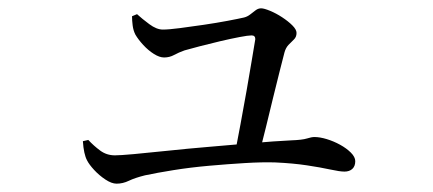

<svg xmlns="http://www.w3.org/2000/svg" viewBox="-20 -482 1040 461"><path d="M544 -113Q550 -144 557.5 -184Q565 -224 572 -264Q579 -304 584.5 -337Q590 -370 593 -388Q593 -397 584 -397Q576 -397 555 -393Q534 -389 508.5 -383Q483 -377 460 -371Q437 -365 423 -361Q409 -356 398 -350Q387 -344 374 -344Q363 -344 349.5 -352.5Q336 -361 324 -374Q312 -387 305 -399Q300 -409 298.5 -421Q297 -433 297 -443L309 -448Q321 -437 338.5 -424Q356 -411 371 -411Q385 -411 412 -414.5Q439 -418 469.5 -422.5Q500 -427 526.5 -432Q553 -437 566 -440Q574 -442 581 -447.5Q588 -453 594 -457.5Q600 -462 607 -462Q614 -462 628.5 -456Q643 -450 657.5 -440.5Q672 -431 682 -421Q692 -411 692 -403Q692 -393 685.5 -387Q679 -381 672.5 -374Q666 -367 663 -356Q659 -340 651.5 -311Q644 -282 635.5 -246.5Q627 -211 618.5 -176.5Q610 -142 603 -115ZM260 -41Q248 -41 233 -51Q218 -61 206 -74Q194 -87 189 -97Q181 -112 179 -143L192 -146Q205 -132 220.5 -120.5Q236 -109 256 -109Q268 -109 301.5 -112Q335 -115 382 -120Q429 -125 482.5 -129.5Q536 -134 587 -138.5Q638 -143 679 -145Q706 -146 717 -149.5Q728 -153 735 -153Q748 -153 764.5 -148Q781 -143 796.5 -134.5Q812 -126 822.5 -115.5Q833 -105 833 -95Q833 -83 826 -76.5Q819 -70 807 -70Q796 -70 773 -75Q750 -80 717 -85Q684 -90 641 -92Q610 -93 568.5 -90.5Q527 -88 482 -84Q437 -80 396.5 -73.5Q356 -67 328 -61Q304 -55 289.5 -48Q275 -41 260 -41Z"/></svg>

Font: Noto Serif JP ExtraLight
Style: Regular
Weight: 400
Version: Version 2.003-H1;hotconv 1.1.1;makeotfexe 2.6.0